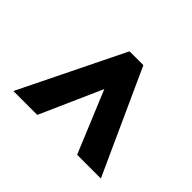

<svg xmlns="http://www.w3.org/2000/svg" viewBox="-135 -773 824 824"><g transform="rotate(-45 277.0 -361.5)"><path d="M41 -240V-96L514 -311V-395L41 -627V-482L323 -357Z"/></g></svg>

Font: Noto Sans Thai SemCond Blk
Style: Regular
Weight: 900
Width: 4
Designer: Monotype Design Team
Foundry: Monotype Imaging Inc.
Version: Version 2.002